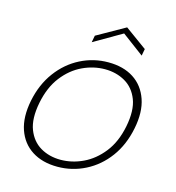

<svg xmlns="http://www.w3.org/2000/svg" viewBox="-104 -769 791 865"><g transform="rotate(15 292.0 -337.0)"><path d="M241 7Q171 7 122.5 -24Q74 -55 54 -112.5Q34 -170 50 -250Q66 -329 109 -387Q152 -445 213 -476Q274 -507 343 -507Q413 -507 461 -476Q509 -445 529 -387Q549 -329 533 -250Q517 -170 474.5 -112.5Q432 -55 371 -24Q310 7 241 7ZM247 -27Q300 -27 351 -51Q402 -75 441 -124.5Q480 -174 495 -250Q510 -327 491 -376Q472 -425 430.5 -449Q389 -473 336 -473Q283 -473 232 -449Q181 -425 142.5 -375.5Q104 -326 89 -250Q74 -173 93 -124Q112 -75 153 -51Q194 -27 247 -27ZM479 -575 377 -651 246 -575 252 -607 383 -681 485 -607Z"/></g></svg>

Font: Albert Sans ExtraLight
Style: Italic
Weight: 250
Italic angle: -11.25°
Designer: Andreas Rasmussen
Foundry: a.Foundry
Version: Version 1.025